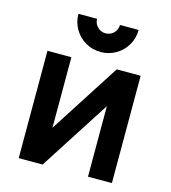

<svg xmlns="http://www.w3.org/2000/svg" viewBox="-111 -842 831 933"><g transform="rotate(15 304.0 -376.0)"><path d="M319.5 -601Q278.3 -601 243.4 -621.2Q208.5 -641.5 188.2 -676.4Q168 -711.3 168 -752.5H262Q262 -736.7 269.8 -723.6Q277.5 -710.5 290.6 -702.8Q303.7 -695 319.3 -695Q335.4 -695 348.6 -702.8Q361.7 -710.5 369.4 -723.6Q377 -736.7 377 -752.5H471Q471 -711.3 450.8 -676.4Q430.5 -641.5 395.6 -621.2Q360.7 -601 319.5 -601ZM538 -540V0H417.7V-354.8L189.5 0H69.2V-540H189.5V-185.2L417.7 -540Z"/></g></svg>

Font: Vela Sans GX ExtLt
Style: Regular
Weight: 200
Designer: Principal design: Mikhail Sharanda - project Manrope.
Design modification: Ravid Balaliev
Foundry: Mikhail Sharanda
Version: Version 1.001